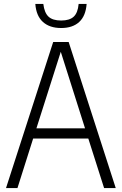

<svg xmlns="http://www.w3.org/2000/svg" viewBox="-20 -953 617 973"><path d="M10.5 0 249.5 -740H328L566.5 0H507.5L427.5 -251H148L68.5 0ZM164.5 -302.5H411L288 -690.5ZM290 -811Q231.5 -811 197.5 -841.8Q163.5 -872.5 159 -933H199.5Q205 -888 226 -868.5Q247 -849 290 -849Q332.5 -849 353.5 -868.5Q374.5 -888 378.5 -933H419Q414.5 -872 381.2 -841.5Q348 -811 290 -811Z"/></svg>

Font: Encode Sans Condensed Condensed Light
Style: Regular
Weight: 300
Width: 3
Designer: Multiple Designers
Foundry: Impallari Type
Version: Version 3.000; ttfautohint (v1.8.3) -l 8 -r 50 -G 200 -x 14 